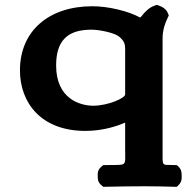

<svg xmlns="http://www.w3.org/2000/svg" viewBox="-20 -515 780 770"><path d="M481.9 -318.7V-136.5C481.9 -120.9 411.2 -91 354.3 -91C301.2 -91 205.1 -118.5 205.1 -252.5C205.1 -347.5 246.4 -396 346.4 -396C381.1 -396 440.3 -382.8 457.8 -368C478.4 -350.4 481.9 -338.6 481.9 -318.7ZM404.9 147 393.5 147.3 385.5 154.3C369.9 168 371.7 182.8 372 192.9C372.3 201.8 371.5 214.4 385.5 226.7L394.1 234.2L406.3 234C454.2 233 500.5 232 560.6 232C608.5 232 635.2 233 678.4 234L689.1 234.2L696.7 226.7C710.4 213 708.8 198.2 708.5 188.1C708.2 179.2 708.9 166.6 696.7 154.3L689.9 147.5L680.2 147C627 144.4 632 158.7 632 82V-360.3C632 -396.8 643.5 -425.4 652.8 -444.3L656.9 -452.8L653.5 -461.5C649.8 -471.8 643.1 -478 637.5 -482.1C630 -487.7 622.7 -490.7 617.1 -492.6L609 -495.4L600.9 -492.7C578.5 -485.4 561.9 -468 550.1 -453C546.8 -448.9 544.3 -446.5 541.9 -444.6C495.1 -470.8 412.8 -490 350.9 -490C175.7 -490 60 -391 60 -232.7C60 -104.2 143.6 10 322.4 10C394.2 10 451.9 -10.2 481.9 -23.4V82C481.9 156.5 492.2 145.1 404.9 147Z"/></svg>

Font: Linux Libertine Mono O 
Style: Mono Bold
Weight: 400
Designer: Philipp H. Poll
Foundry: Philipp H. Poll
Version: Version 5.1.7